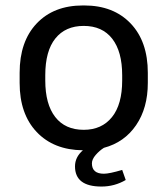

<svg xmlns="http://www.w3.org/2000/svg" viewBox="-20 -541 614 704"><path d="M289 -521Q396 -521 459 -455Q522 -389 522 -274V-237Q522 -145 479 -82Q436 -19 361 1Q345 11 331 27Q317 43 317 58Q317 96 361 96Q381 96 428 82L441 119Q400 143 352 143Q255 143 255 69Q255 35 284 10Q177 9 114.5 -57Q52 -123 52 -237V-274Q52 -389 114.5 -455Q177 -521 284 -521ZM428 -246V-265Q428 -352 391.5 -399Q355 -446 287 -446Q220 -446 183 -400Q146 -354 146 -265V-246Q146 -159 182.5 -112Q219 -65 287 -65Q353 -65 390.5 -111.5Q428 -158 428 -246Z"/></svg>

Font: Chivo
Style: Regular
Weight: 400
Designer: Hector Gatti
Foundry: Omnibus-Type
Version: Version 1.007;PS 001.007;hotconv 1.0.88;makeotf.lib2.5.64775